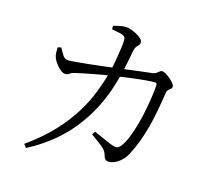

<svg xmlns="http://www.w3.org/2000/svg" viewBox="-112 -907 1225 1091"><g transform="rotate(15 500.0 -361.5)"><path d="M601 -2Q589 -2 581.5 -9Q574 -16 570 -32Q565 -51 552.5 -64.5Q540 -78 519.5 -92.5Q499 -107 471 -128L483 -147Q504 -138 526.5 -128Q549 -118 567.5 -110Q586 -102 596 -98Q616 -92 626 -94Q636 -96 647 -108Q666 -132 682 -172Q698 -212 711 -260Q724 -308 732.5 -354.5Q741 -401 746 -438.5Q751 -476 751 -495Q751 -506 739 -506Q717 -506 686 -503.5Q655 -501 621 -496.5Q587 -492 556.5 -488Q526 -484 504 -480Q481 -477 449.5 -472Q418 -467 386.5 -460.5Q355 -454 329 -449Q303 -444 291 -441Q268 -436 258.5 -428Q249 -420 234 -420Q221 -420 205 -433Q189 -446 176.5 -463.5Q164 -481 160 -492Q154 -506 153.5 -523Q153 -540 154 -555L174 -560Q184 -540 197 -519.5Q210 -499 230 -499Q245 -499 279.5 -502Q314 -505 360.5 -510Q407 -515 458 -521.5Q509 -528 558.5 -534Q608 -540 648.5 -545.5Q689 -551 712 -553Q726 -555 734 -560.5Q742 -566 748.5 -572Q755 -578 763 -578Q771 -578 784.5 -570.5Q798 -563 811 -551.5Q824 -540 833.5 -529Q843 -518 843 -510Q843 -499 837 -494.5Q831 -490 823.5 -483.5Q816 -477 814 -463Q806 -410 796.5 -359Q787 -308 774.5 -259.5Q762 -211 745 -165Q728 -119 706 -78Q694 -54 676 -37Q658 -20 638.5 -11Q619 -2 601 -2ZM112 24Q206 -43 269 -111Q332 -179 372.5 -245.5Q413 -312 436.5 -374Q460 -436 475 -489Q480 -508 485.5 -535.5Q491 -563 496 -593Q501 -623 504.5 -649Q508 -675 508 -688Q508 -702 505 -708.5Q502 -715 489 -720Q476 -725 458 -728Q440 -731 426 -734V-755Q442 -759 463 -763.5Q484 -768 498 -767Q513 -767 531 -760.5Q549 -754 565.5 -745Q582 -736 592.5 -725.5Q603 -715 603 -705Q603 -694 597 -688Q591 -682 584 -673Q577 -664 573 -645Q570 -628 564.5 -600Q559 -572 553 -543Q547 -514 540 -490Q531 -455 514.5 -405Q498 -355 469 -297Q440 -239 395 -178Q350 -117 284.5 -60.5Q219 -4 128 44Z"/></g></svg>

Font: Noto Serif KR
Style: Regular
Weight: 400
Designer: Ryoko NISHIZUKA  (kana & ideographs); Frank Grießhammer (Latin, Greek & Cyrillic); Wenlong ZHANG  (bopomofo); Sandoll Co
Foundry: Adobe
Version: Version 2.003-H1;hotconv 1.1.1;makeotfexe 2.6.0